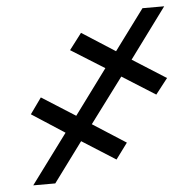

<svg xmlns="http://www.w3.org/2000/svg" viewBox="-49 -704 756 753"><g transform="rotate(-5 329.0 -327.5)"><path d="M432.9 -394.9 301.5 -218.8 432.2 -134.9 386 -72.4 253.9 -156.2 138.5 0H51.8L196 -194.6L66.8 -278.4L111.5 -340.9L243.6 -257.1L373.6 -433.2L241.8 -515.6L290.5 -579.5L421.2 -495.7L539.1 -654.8H624.6L479 -457.4L611.2 -373.6L563.6 -312.5Z"/></g></svg>

Font: Inter UI Semi Bold
Style: Italic
Weight: 600
Italic angle: -9.39999°
Designer: Rasmus Andersson
Foundry: rsms
Version: 3.2;8d6f07862